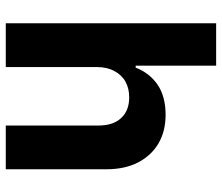

<svg xmlns="http://www.w3.org/2000/svg" viewBox="-72 -696 768 664"><g transform="rotate(90 312.0 -364.0)"><path d="M211.9 -315.4Q211.9 -236.3 211.9 0Q173.8 0 60.5 0Q60.5 -181.6 60.5 -727.5Q96.7 -727.5 207 -727.5Q207 -658.2 207 -449.2Q209 -449.2 213.9 -449.2Q232.4 -497.1 273.4 -525.4Q314.5 -552.7 377 -552.7Q433.6 -552.7 475.6 -528.3Q518.6 -502.9 542 -457Q565.4 -411.1 565.4 -347.7Q565.4 -231.4 565.4 0Q527.3 0 414.1 0Q414.1 -80.1 414.1 -320.3Q414.1 -371.1 388.7 -398.4Q363.3 -426.8 316.4 -426.8Q286.1 -426.8 262.7 -414.1Q238.3 -400.4 225.6 -375Q211.9 -350.6 211.9 -315.4Z"/></g></svg>

Font: DeepSea
Style: Bold
Weight: 700
Designer: Stem
Version: Version 3.019;git-0a5106e0b